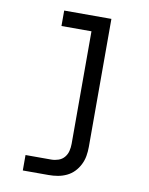

<svg xmlns="http://www.w3.org/2000/svg" viewBox="-83 -581 666 857"><g transform="rotate(10 250.0 -152.5)"><path d="M80 215V145H197Q213 145 229 139.5Q245 134 255.5 121.5Q266 109 270 93Q274 77 274 60V-450H138V-520H352V60Q352 81 348.5 101.5Q345 122 335.5 141Q326 160 311.5 175Q297 190 278 199Q259 208 238.5 211.5Q218 215 197 215Z"/></g></svg>

Font: Iosevka Term SS14
Style: Regular
Weight: 400
Monospace: yes
Designer: Belleve Invis
Foundry: Belleve Invis
Version: Version 24.1.1; ttfautohint (v1.8.4)